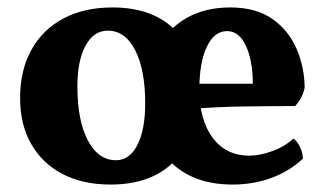

<svg xmlns="http://www.w3.org/2000/svg" viewBox="-20 -487 873 516"><path d="M282.4 -467Q392.4 -467 452.7 -404Q513 -341 513 -233.8Q513 -122.4 451.5 -56.7Q390 9 277 9Q202.6 9 148.1 -19.4Q93.6 -47.8 63.8 -100.1Q34 -152.4 34 -223.6Q34 -298.4 64.4 -353.1Q94.8 -407.8 150.5 -437.4Q206.2 -467 282.4 -467ZM269.4 -404.6Q231.8 -404.6 209.9 -364.2Q188 -323.8 188 -254.8Q188 -162.8 216.1 -109.6Q244.2 -56.4 291.6 -56.4Q328.4 -56.4 349.3 -97.5Q370.2 -138.6 370.2 -209.2Q370.2 -299.2 343.4 -351.9Q316.6 -404.6 269.4 -404.6ZM598.8 -467Q668 -467 712.1 -436Q756.2 -405 777.3 -355.3Q798.4 -305.6 798.8 -251Q792.4 -222 773 -202Q746.4 -202 711.2 -201.7Q676 -201.4 637.5 -200.9Q599 -200.4 561.5 -198.6Q524 -196.8 493 -194.2V-262H659.4Q659.4 -323.8 641 -363.6Q622.6 -403.4 590.4 -403.4Q555.8 -403.4 535.8 -361.2Q515.8 -319 515.8 -247Q515.8 -164.4 551.7 -116.5Q587.6 -68.6 650.2 -68.6Q677.4 -68.6 711.3 -80.7Q745.2 -92.8 768.4 -114.6Q778.2 -108.4 785.8 -92.8Q793.4 -77.2 794.2 -60.8Q757.8 -26.6 709.3 -8.8Q660.8 9 605 9Q497.8 9 436.3 -54Q374.8 -117 374.8 -224.2Q374.8 -298.4 401.9 -353.1Q429 -407.8 479.3 -437.4Q529.6 -467 598.8 -467Z"/></svg>

Font: Vollkorn
Style: Regular
Weight: 400
Designer: Friedrich Althausen
Foundry: Friedrich Althausen
Version: Version 4.104